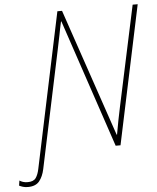

<svg xmlns="http://www.w3.org/2000/svg" viewBox="-149 -764 806 986"><g transform="rotate(-5 254.0 -271.0)"><path d="M-45 172Q-60 172 -71 168.5Q-82 165 -90 161L-86 135Q-79 140 -68.5 143.5Q-58 147 -44 147Q-14 147 -2 130Q10 113 16 83L184 -714H208L432 -56H434Q440 -92 447.5 -129.5Q455 -167 462 -200L572 -714H598L447 0H422L200 -660H198Q190 -625 184 -592Q178 -559 169 -519L41 87Q33 125 14 148.5Q-5 172 -45 172Z"/></g></svg>

Font: Noto Sans SemiCondensed Thin
Style: Italic
Weight: 100
Width: 4
Italic angle: -12°
Designer: Monotype Design Team
Foundry: Monotype Imaging Inc.
Version: Version 2.013; ttfautohint (v1.8.4.7-5d5b)